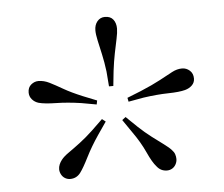

<svg xmlns="http://www.w3.org/2000/svg" viewBox="-38 -866 567 486"><g transform="rotate(-5 245.5 -623.5)"><path d="M368 -423Q352 -423 342 -436Q332 -447 320 -473.5Q308 -500 288 -528L266 -560L275 -567L303 -540Q320 -524 336.5 -511.5Q353 -499 366 -489.5Q379 -480 385 -473Q390 -468 392 -462Q394 -456 394 -450Q394 -443 390.5 -436.5Q387 -430 381 -426.5Q375 -423 368 -423ZM122 -423Q115 -423 109 -426.5Q103 -430 99.5 -436.5Q96 -443 96 -450Q96 -456 98.5 -462Q101 -468 105 -473Q111 -481 124 -490Q137 -499 153.5 -511.5Q170 -524 187 -540L215 -567L224 -560L202 -528Q183 -500 170 -474Q157 -448 148 -436Q138 -423 122 -423ZM59 -622Q49 -625 42.5 -632.5Q36 -640 36 -650Q36 -663 44.5 -670Q53 -677 63 -677Q77 -677 91 -670Q105 -663 124 -652Q143 -641 172 -629L207 -615L205 -605L166 -612Q132 -617 103 -617.5Q74 -618 59 -622ZM240 -648 237 -686Q234 -710 229.5 -730Q225 -750 221.5 -766Q218 -782 218 -792Q218 -806 225.5 -815Q233 -824 245 -824Q259 -824 266 -815Q273 -806 273 -792Q273 -782 269.5 -766Q266 -750 262 -730Q258 -710 255 -686L251 -648ZM431 -622Q416 -618 388 -617.5Q360 -617 325 -612L286 -605L284 -615L319 -629Q350 -642 369.5 -652.5Q389 -663 402 -670Q415 -677 428 -677Q439 -677 447.5 -669.5Q456 -662 456 -649Q456 -639 449 -632Q442 -625 431 -622Z"/></g></svg>

Font: BioRhyme ExtraLight
Style: Regular
Weight: 250
Designer: Aoife Mooney
Foundry: Aoife Mooney Type
Version: Version 1.600;gftools[0.9.33]